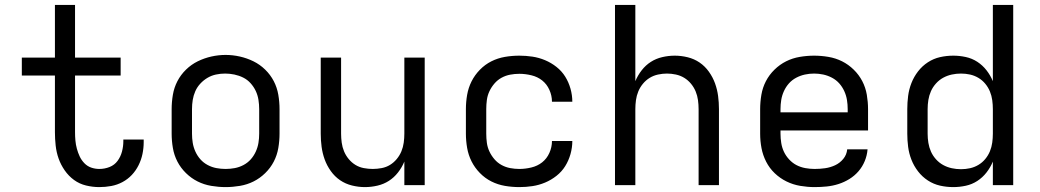

<svg xmlns="http://www.w3.org/2000/svg" viewBox="-20 -755 4240 783"><path d="M385 8Q358 8 331 1.5Q304 -5 282 -21Q260 -37 244 -60Q228 -83 219 -108.5Q210 -134 207 -161.5Q204 -189 204 -216V-447H69V-520H204V-735H286V-520H472V-447H286V-216Q286 -199 287.5 -182Q289 -165 293.5 -148.5Q298 -132 305 -117Q312 -102 324 -89.5Q336 -77 352 -71.5Q368 -66 385 -66Q407 -66 427 -74Q447 -82 459.5 -99Q472 -116 477.5 -137Q483 -158 483 -179Q483 -181 483 -182.5Q483 -184 483 -186H566Q566 -183 566 -180.5Q566 -178 566 -175Q566 -151 561 -127Q556 -103 545 -81Q534 -59 517.5 -41.5Q501 -24 479.5 -12.5Q458 -1 434 3.5Q410 8 385 8Z M900 8Q871 8 841.5 3Q812 -2 786 -15Q760 -28 738.5 -49Q717 -70 703.5 -96Q690 -122 685 -151.5Q680 -181 680 -210V-310Q680 -339 685 -368.5Q690 -398 703.5 -424Q717 -450 738.5 -471Q760 -492 786.5 -505Q813 -518 842 -524.5Q871 -531 900 -531Q929 -531 958 -524.5Q987 -518 1013.5 -505Q1040 -492 1061.5 -471Q1083 -450 1096.5 -424Q1110 -398 1115 -368.5Q1120 -339 1120 -310V-210Q1120 -181 1115 -151.5Q1110 -122 1096.5 -96Q1083 -70 1061.5 -49Q1040 -28 1014 -15Q988 -2 958.5 3Q929 8 900 8ZM900 -66Q919 -66 937.5 -69.5Q956 -73 973 -82Q990 -91 1002.5 -105Q1015 -119 1023 -136.5Q1031 -154 1034 -172.5Q1037 -191 1037 -210V-310Q1037 -329 1034 -348Q1031 -367 1023 -384Q1015 -401 1002 -415.5Q989 -430 972 -438.5Q955 -447 936 -451Q917 -455 898 -455Q879 -455 860.5 -451Q842 -447 826 -437.5Q810 -428 797 -414Q784 -400 776.5 -383Q769 -366 766 -347.5Q763 -329 763 -310V-210Q763 -191 766 -172.5Q769 -154 777 -136.5Q785 -119 797.5 -105Q810 -91 827 -82Q844 -73 862.5 -69.5Q881 -66 900 -66Z M1468 8Q1442 8 1415.5 1.5Q1389 -5 1367 -20Q1345 -35 1329 -57.5Q1313 -80 1304 -105Q1295 -130 1291.5 -156.5Q1288 -183 1288 -210V-520H1371V-210Q1371 -192 1373.5 -173.5Q1376 -155 1383 -138Q1390 -121 1402 -106.5Q1414 -92 1429.5 -82.5Q1445 -73 1463.5 -69.5Q1482 -66 1500 -66Q1518 -66 1536.5 -69.5Q1555 -73 1570.5 -82.5Q1586 -92 1598 -106.5Q1610 -121 1617 -138Q1624 -155 1626.5 -173.5Q1629 -192 1629 -210V-520H1712V0H1629V-96Q1619 -72 1603 -51.5Q1587 -31 1566 -17.5Q1545 -4 1519.5 2Q1494 8 1468 8Z M2098 8Q2068 8 2039 3Q2010 -2 1984 -15Q1958 -28 1937 -49.5Q1916 -71 1903 -97Q1890 -123 1885 -152Q1880 -181 1880 -210V-310Q1880 -339 1885 -368Q1890 -397 1903 -423Q1916 -449 1937 -470.5Q1958 -492 1984 -505Q2010 -518 2039 -523Q2068 -528 2098 -528Q2125 -528 2151.5 -524Q2178 -520 2203 -509.5Q2228 -499 2249.5 -482Q2271 -465 2285 -442.5Q2299 -420 2306.5 -393.5Q2314 -367 2314 -340Q2314 -340 2314 -340Q2314 -340 2314 -340H2231Q2231 -340 2231 -340Q2231 -340 2231 -340Q2231 -365 2220.5 -388.5Q2210 -412 2191 -427Q2172 -442 2147 -448Q2122 -454 2098 -454Q2079 -454 2060.5 -450.5Q2042 -447 2025.5 -438Q2009 -429 1996.5 -414.5Q1984 -400 1976 -383Q1968 -366 1965.5 -347.5Q1963 -329 1963 -310V-210Q1963 -191 1965.5 -172.5Q1968 -154 1976 -137Q1984 -120 1996.5 -105.5Q2009 -91 2025.5 -82Q2042 -73 2060.5 -69.5Q2079 -66 2098 -66Q2122 -66 2147 -72Q2172 -78 2191 -93Q2210 -108 2220.5 -131.5Q2231 -155 2231 -180Q2231 -180 2231 -180Q2231 -180 2231 -180H2314Q2314 -180 2314 -180Q2314 -180 2314 -180Q2314 -153 2306.5 -126.5Q2299 -100 2285 -77.5Q2271 -55 2249.5 -38Q2228 -21 2203 -10.5Q2178 0 2151.5 4Q2125 8 2098 8Z M2488 0V-735H2571V-424Q2581 -448 2597 -468.5Q2613 -489 2634 -502.5Q2655 -516 2680.5 -522Q2706 -528 2732 -528Q2758 -528 2784.5 -521.5Q2811 -515 2833 -500Q2855 -485 2871 -462.5Q2887 -440 2896 -415Q2905 -390 2908.5 -363.5Q2912 -337 2912 -310V0H2829V-310Q2829 -328 2826.5 -346.5Q2824 -365 2817 -382Q2810 -399 2798 -413.5Q2786 -428 2770.5 -437.5Q2755 -447 2736.5 -451Q2718 -455 2700 -455Q2682 -455 2663.5 -451Q2645 -447 2629.5 -437.5Q2614 -428 2602 -413.5Q2590 -399 2583 -382Q2576 -365 2573.5 -346.5Q2571 -328 2571 -310V0Z M3302 8Q3273 8 3243.5 3Q3214 -2 3187.5 -15Q3161 -28 3139.5 -48.5Q3118 -69 3104.5 -95.5Q3091 -122 3085.5 -151Q3080 -180 3080 -210V-310Q3080 -339 3085 -368.5Q3090 -398 3103.5 -424Q3117 -450 3138.5 -471Q3160 -492 3186 -505Q3212 -518 3241.5 -523Q3271 -528 3300 -528Q3329 -528 3358.5 -523Q3388 -518 3414 -505Q3440 -492 3461.5 -471Q3483 -450 3496.5 -424Q3510 -398 3515 -368.5Q3520 -339 3520 -310V-223H3163V-210Q3163 -191 3166 -172Q3169 -153 3177 -136Q3185 -119 3198.5 -104.5Q3212 -90 3228.5 -81.5Q3245 -73 3264 -69.5Q3283 -66 3302 -66Q3324 -66 3345 -69Q3366 -72 3385.5 -81Q3405 -90 3419 -107Q3433 -124 3435 -146H3518Q3516 -121 3506.5 -98Q3497 -75 3481 -56.5Q3465 -38 3444 -25Q3423 -12 3399.5 -4.5Q3376 3 3351.5 5.5Q3327 8 3302 8ZM3163 -297H3437V-310Q3437 -329 3434 -347.5Q3431 -366 3423 -383.5Q3415 -401 3402.5 -415Q3390 -429 3373 -438Q3356 -447 3337.5 -451Q3319 -455 3300 -455Q3281 -455 3262.5 -451Q3244 -447 3227 -438Q3210 -429 3197.5 -415Q3185 -401 3177 -383.5Q3169 -366 3166 -347.5Q3163 -329 3163 -310Z M3868 8Q3840 8 3813.5 2Q3787 -4 3764 -19Q3741 -34 3724 -56Q3707 -78 3697 -103.5Q3687 -129 3683.5 -156Q3680 -183 3680 -210V-310Q3680 -337 3683.5 -364Q3687 -391 3697 -416.5Q3707 -442 3724 -464Q3741 -486 3764 -501Q3787 -516 3813.5 -522Q3840 -528 3868 -528Q3893 -528 3918.5 -522.5Q3944 -517 3965.5 -503Q3987 -489 4003 -468.5Q4019 -448 4029 -424V-735H4112V0H4029V-96Q4019 -72 4003 -51.5Q3987 -31 3965.5 -17Q3944 -3 3918.5 2.5Q3893 8 3868 8ZM3899 -65Q3918 -65 3936 -69Q3954 -73 3970 -82.5Q3986 -92 3998 -106.5Q4010 -121 4017 -138Q4024 -155 4026.5 -173.5Q4029 -192 4029 -210V-310Q4029 -328 4026.5 -346.5Q4024 -365 4017 -382Q4010 -399 3998 -413.5Q3986 -428 3970 -437.5Q3954 -447 3936 -451Q3918 -455 3899 -455Q3880 -455 3861.5 -451Q3843 -447 3826.5 -438Q3810 -429 3797 -414.5Q3784 -400 3776.5 -383Q3769 -366 3766 -347.5Q3763 -329 3763 -310V-210Q3763 -191 3766 -172.5Q3769 -154 3776.5 -137Q3784 -120 3797 -105.5Q3810 -91 3826.5 -82Q3843 -73 3861.5 -69Q3880 -65 3899 -65Z"/></svg>

Font: Zed Sans Extended
Style: Regular
Weight: 400
Width: 7
Designer: Belleve Invis
Foundry: Belleve Invis
Version: Version 1.0.0; ttfautohint (v1.8.4)